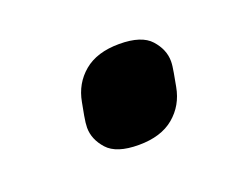

<svg xmlns="http://www.w3.org/2000/svg" viewBox="-46 -473 442 340"><g transform="rotate(-20 175.0 -303.0)"><path d="M169 -213Q127 -213 110 -232Q93 -251 93 -273Q93 -281 95.5 -295Q98 -309 100 -319Q106 -352 130.5 -372.5Q155 -393 197 -393Q239 -393 256 -374Q273 -355 273 -333Q273 -325 270.5 -311.5Q268 -298 266 -287Q260 -254 235.5 -233.5Q211 -213 169 -213Z"/></g></svg>

Font: IBM Plex Sans
Style: Italic
Weight: 400
Italic angle: -11.31°
Designer: Mike Abbink, Paul van der Laan, Pieter van Rosmalen
Foundry: Bold Monday
Version: Version 3.201